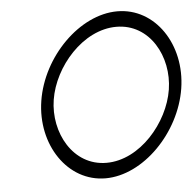

<svg xmlns="http://www.w3.org/2000/svg" viewBox="-45 -621 677 663"><g transform="rotate(-5 293.0 -289.5)"><path d="M97 -290C73 -139 164 -4 295 -4C426 -4 558 -139 582 -290C606 -441 516 -575 385 -575C254 -575 121 -441 97 -290ZM140 -290C158 -403 261 -522 377 -522C493 -522 557 -403 539 -290C521 -177 419 -57 303 -57C187 -57 122 -177 140 -290Z"/></g></svg>

Font: Charger Sport
Style: HLExtObl
Weight: 100
Designer: Jasper
Foundry: Cannot Into Space Fonts
Version: Version 1.1